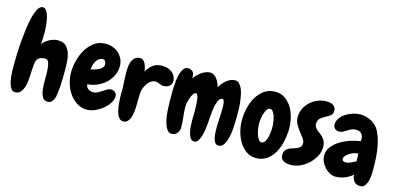

<svg xmlns="http://www.w3.org/2000/svg" viewBox="-69 -1187 3425 1653"><g transform="rotate(15 1643.0 -361.0)"><path d="M472.7 -252.9Q472.7 -236.3 472.2 -203.6Q471.7 -170.9 469.2 -135.3Q466.8 -99.6 462.9 -67.9Q459 -36.1 453.1 -21.5Q445.3 -2.9 432.6 10.7Q419.9 24.4 398.4 24.4Q365.2 24.4 350.6 -2Q335.9 -28.3 331.1 -67.4Q326.2 -106.4 327.1 -152.3Q328.1 -198.2 326.2 -237.3Q324.2 -276.4 315.4 -302.7Q306.6 -329.1 283.2 -329.1Q251 -329.1 233.9 -318.8Q216.8 -308.6 209.5 -292Q202.1 -275.4 200.7 -253.9Q199.2 -232.4 197.3 -209Q195.3 -186.5 194.3 -148.4Q193.4 -110.4 185.5 -73.2Q177.7 -36.1 159.7 -9.3Q141.6 17.6 106.4 17.6Q85 17.6 71.8 1Q58.6 -15.6 50.8 -42Q43 -68.4 39.6 -100.6Q36.1 -132.8 35.6 -163.6Q35.2 -194.3 35.6 -219.7Q36.1 -245.1 36.1 -257.8Q36.1 -277.3 37.6 -322.3Q39.1 -367.2 43.9 -422.4Q48.8 -477.5 56.6 -536.1Q64.5 -594.7 77.1 -643.1Q89.8 -691.4 107.9 -721.7Q126 -752 150.4 -751Q166 -750 177.2 -737.3Q188.5 -724.6 195.8 -704.6Q203.1 -684.6 208 -661.1Q212.9 -637.7 215.3 -614.7Q217.8 -591.8 218.3 -572.3Q218.8 -552.7 218.8 -542Q218.8 -516.6 217.8 -491.2Q216.8 -465.8 214.8 -440.4Q237.3 -470.7 274.9 -490.2Q312.5 -509.8 350.6 -509.8Q399.4 -509.8 424.3 -482.9Q449.2 -456.1 460 -416.5Q470.7 -377 471.7 -332.5Q472.7 -288.1 472.7 -252.9Z M951.2 -173.8Q951.2 -140.6 930.2 -108.9Q909.2 -77.1 877.4 -52.2Q845.7 -27.3 809.6 -12.2Q773.4 2.9 743.2 2.9Q691.4 2.9 650.9 -22.9Q610.4 -48.8 583 -88.9Q555.7 -128.9 541.5 -177.2Q527.3 -225.6 527.3 -271.5Q527.3 -320.3 541 -376Q554.7 -431.6 582.5 -478.5Q610.4 -525.4 652.8 -556.6Q695.3 -587.9 753.9 -587.9Q787.1 -587.9 817.4 -576.7Q847.7 -565.4 870.1 -544.9Q892.6 -524.4 906.2 -496.1Q919.9 -467.8 919.9 -432.6Q919.9 -386.7 900.4 -346.7Q880.9 -306.6 848.6 -277.3Q816.4 -248 774.4 -230Q732.4 -211.9 688.5 -210Q692.4 -181.6 711.4 -168.9Q730.5 -156.2 756.8 -156.2Q776.4 -156.2 794.9 -166Q813.5 -175.8 831.1 -188Q848.6 -200.2 865.7 -210Q882.8 -219.7 900.4 -219.7Q919.9 -219.7 935.5 -207Q951.2 -194.3 951.2 -173.8ZM793 -413.1Q793 -425.8 786.1 -439.5Q779.3 -453.1 764.6 -453.1Q743.2 -453.1 728.5 -441.9Q713.9 -430.7 704.1 -413.6Q694.3 -396.5 689 -377Q683.6 -357.4 682.6 -340.8Q696.3 -343.8 715.3 -348.6Q734.4 -353.5 751.5 -361.8Q768.6 -370.1 780.8 -382.8Q793 -395.5 793 -413.1Z M1329.1 -365.2Q1315.4 -364.3 1305.7 -367.7Q1295.9 -371.1 1286.1 -375Q1277.3 -378.9 1268.6 -382.3Q1259.8 -385.7 1249 -384.8Q1229.5 -383.8 1214.4 -374Q1199.2 -364.3 1187 -349.6Q1174.8 -335 1166 -316.9Q1157.2 -298.8 1152.3 -281.2Q1149.4 -269.5 1147.9 -245.6Q1146.5 -221.7 1146.5 -194.3Q1145.5 -166 1145.5 -140.6Q1145.5 -115.2 1143.6 -100.6Q1142.6 -85 1138.7 -64Q1134.8 -43 1126.5 -24.4Q1118.2 -5.9 1104.5 6.8Q1090.8 19.5 1069.3 19.5Q1052.7 19.5 1040.5 9.8Q1028.3 0 1020 -16.1Q1011.7 -32.2 1006.3 -53.7Q1001 -75.2 998 -97.7Q995.1 -121.1 993.7 -144.5Q992.2 -168 991.7 -189Q991.2 -210 991.7 -227.5Q992.2 -245.1 992.2 -255.9Q991.2 -290 988.8 -324.7Q986.3 -359.4 986.3 -393.6Q986.3 -415 988.3 -441.4Q990.2 -467.8 999 -490.7Q1007.8 -513.7 1024.9 -529.3Q1042 -544.9 1072.3 -544.9Q1088.9 -544.9 1100.6 -534.2Q1112.3 -523.4 1119.6 -507.8Q1127 -492.2 1130.9 -474.6Q1134.8 -457 1135.7 -442.4Q1159.2 -480.5 1188.5 -504.4Q1217.8 -528.3 1264.6 -530.3Q1288.1 -531.2 1311 -525.9Q1334 -520.5 1353 -508.3Q1372.1 -496.1 1384.3 -476.6Q1396.5 -457 1397.5 -430.7Q1399.4 -399.4 1378.9 -382.8Q1358.4 -366.2 1329.1 -365.2Z M2004.9 -322.3Q2004.9 -303.7 2004.9 -272Q2004.9 -240.2 2003.4 -203.1Q2002 -166 1997.1 -128.4Q1992.2 -90.8 1981.9 -60.5Q1971.7 -30.3 1956.1 -10.7Q1940.4 8.8 1916 8.8Q1894.5 8.8 1883.3 -9.3Q1872.1 -27.3 1867.2 -51.8Q1862.3 -76.2 1861.8 -101.6Q1861.3 -127 1861.3 -141.6Q1861.3 -185.5 1864.3 -227.5Q1867.2 -269.5 1867.2 -313.5Q1867.2 -318.4 1867.2 -331.1Q1867.2 -343.8 1865.2 -356.4Q1863.3 -369.1 1858.9 -378.9Q1854.5 -388.7 1845.7 -388.7Q1828.1 -388.7 1817.4 -370.6Q1806.6 -352.5 1799.8 -328.1Q1793 -303.7 1790 -279.8Q1787.1 -255.9 1786.1 -244.1Q1784.2 -231.4 1782.7 -206.1Q1781.2 -180.7 1778.8 -150.4Q1776.4 -120.1 1771 -88.4Q1765.6 -56.6 1757.3 -30.8Q1749 -4.9 1736.3 11.7Q1723.6 28.3 1705.1 28.3Q1681.6 28.3 1668.9 7.8Q1656.2 -12.7 1650.4 -40Q1644.5 -67.4 1643.1 -95.7Q1641.6 -124 1641.6 -139.6Q1641.6 -156.2 1642.1 -171.9Q1642.6 -187.5 1642.6 -204.1Q1642.6 -210.9 1642.6 -226.6Q1642.6 -242.2 1642.1 -261.2Q1641.6 -280.3 1640.1 -300.8Q1638.7 -321.3 1635.7 -338.4Q1632.8 -355.5 1627 -366.2Q1621.1 -377 1613.3 -377Q1600.6 -377 1589.8 -360.8Q1579.1 -344.7 1571.3 -322.8Q1563.5 -300.8 1559.1 -279.3Q1554.7 -257.8 1554.7 -248V-242.2Q1554.7 -195.3 1560.5 -150.4Q1566.4 -105.5 1566.4 -58.6Q1566.4 -31.2 1548.8 -8.3Q1531.2 14.6 1500 14.6Q1477.5 14.6 1462.9 -2.4Q1448.2 -19.5 1438.5 -46.9Q1428.7 -74.2 1423.3 -106.9Q1418 -139.6 1416 -171.4Q1414.1 -203.1 1413.6 -229Q1413.1 -254.9 1413.1 -267.6Q1413.1 -282.2 1412.6 -310.5Q1412.1 -338.9 1413.6 -372.1Q1415 -405.3 1418.9 -439.9Q1422.9 -474.6 1431.6 -502.9Q1440.4 -531.2 1454.6 -549.3Q1468.8 -567.4 1491.2 -567.4Q1516.6 -567.4 1532.7 -553.7Q1548.8 -540 1548.8 -512.7Q1548.8 -506.8 1548.3 -501Q1547.9 -495.1 1546.9 -490.2Q1557.6 -505.9 1573.2 -522Q1588.9 -538.1 1606.9 -551.3Q1625 -564.5 1645.5 -572.8Q1666 -581.1 1686.5 -581.1Q1706.1 -581.1 1721.7 -570.3Q1737.3 -559.6 1749 -543.5Q1760.7 -527.3 1768.6 -508.8Q1776.4 -490.2 1779.3 -473.6Q1789.1 -491.2 1803.2 -509.3Q1817.4 -527.3 1834 -541Q1850.6 -554.7 1870.6 -563.5Q1890.6 -572.3 1912.1 -572.3Q1932.6 -572.3 1947.3 -557.6Q1961.9 -543 1972.7 -520Q1983.4 -497.1 1989.3 -468.3Q1995.1 -439.5 1999 -411.6Q2002.9 -383.8 2003.9 -359.9Q2004.9 -335.9 2004.9 -322.3Z M2254.9 28.3Q2205.1 28.3 2168 2Q2130.9 -24.4 2105.5 -65.4Q2080.1 -106.4 2067.4 -156.7Q2054.7 -207 2054.7 -255.9Q2054.7 -307.6 2067.4 -362.8Q2080.1 -418 2106.4 -463.4Q2132.8 -508.8 2173.8 -537.6Q2214.8 -566.4 2271.5 -566.4Q2326.2 -566.4 2364.7 -536.6Q2403.3 -506.8 2426.8 -462.4Q2450.2 -418 2460 -365.2Q2469.7 -312.5 2466.8 -265.6Q2463.9 -213.9 2450.7 -161.1Q2437.5 -108.4 2412.1 -66.4Q2386.7 -24.4 2347.7 2Q2308.6 28.3 2254.9 28.3ZM2264.6 -413.1Q2250 -413.1 2238.8 -397.5Q2227.5 -381.8 2220.2 -359.4Q2212.9 -336.9 2209 -312Q2205.1 -287.1 2205.1 -268.6Q2205.1 -245.1 2209.5 -217.8Q2213.9 -190.4 2221.7 -167.5Q2229.5 -144.5 2240.7 -129.4Q2252 -114.3 2266.6 -114.3Q2282.2 -114.3 2293.5 -128.9Q2304.7 -143.6 2311.5 -166Q2318.4 -188.5 2321.3 -215.3Q2324.2 -242.2 2324.2 -265.6Q2324.2 -287.1 2320.3 -313Q2316.4 -338.9 2309.1 -361.3Q2301.8 -383.8 2290.5 -398.4Q2279.3 -413.1 2264.6 -413.1Z M2802.7 -537.1Q2802.7 -508.8 2783.7 -495.1Q2764.6 -481.4 2741.2 -469.2Q2717.8 -457 2698.7 -440.4Q2679.7 -423.8 2679.7 -390.6Q2679.7 -373 2688 -360.4Q2696.3 -347.7 2708.5 -337.4Q2720.7 -327.1 2735.4 -316.4Q2750 -305.7 2762.2 -292Q2774.4 -278.3 2782.7 -258.8Q2791 -239.3 2791 -210.9Q2791 -169.9 2770 -130.4Q2749 -90.8 2716.3 -60.1Q2683.6 -29.3 2642.6 -10.7Q2601.6 7.8 2561.5 7.8Q2544.9 7.8 2528.3 5.4Q2511.7 2.9 2498.5 -3.9Q2485.4 -10.7 2476.6 -22.9Q2467.8 -35.2 2467.8 -54.7Q2467.8 -82 2478.5 -97.2Q2489.3 -112.3 2505.9 -121.1Q2522.5 -129.9 2541.5 -134.8Q2560.5 -139.6 2577.1 -147Q2593.8 -154.3 2604.5 -166Q2615.2 -177.7 2615.2 -199.2Q2615.2 -219.7 2599.1 -241.7Q2583 -263.7 2563.5 -288.6Q2543.9 -313.5 2527.8 -341.8Q2511.7 -370.1 2511.7 -404.3Q2511.7 -446.3 2528.8 -481.9Q2545.9 -517.6 2574.7 -543.9Q2603.5 -570.3 2640.6 -585.4Q2677.7 -600.6 2718.8 -600.6Q2734.4 -600.6 2749.5 -597.7Q2764.6 -594.7 2776.4 -587.4Q2788.1 -580.1 2795.4 -567.9Q2802.7 -555.7 2802.7 -537.1Z M3256.8 -137.7Q3256.8 -120.1 3255.4 -91.8Q3253.9 -63.5 3247.1 -36.6Q3240.2 -9.8 3225.6 9.8Q3210.9 29.3 3184.6 29.3Q3148.4 29.3 3128.9 5.9Q3109.4 -17.6 3110.4 -52.7Q3079.1 -25.4 3039.6 -9.8Q3000 5.9 2959 5.9Q2930.7 5.9 2905.3 -7.8Q2879.9 -21.5 2860.4 -43Q2840.8 -64.5 2829.1 -91.3Q2817.4 -118.2 2817.4 -144.5Q2817.4 -191.4 2846.2 -226.6Q2875 -261.7 2917 -286.6Q2959 -311.5 3006.3 -326.2Q3053.7 -340.8 3090.8 -345.7Q3090.8 -350.6 3091.3 -354.5Q3091.8 -358.4 3091.8 -363.3Q3091.8 -393.6 3075.2 -412.1Q3058.6 -430.7 3028.3 -430.7Q3003.9 -430.7 2986.3 -422.4Q2968.8 -414.1 2953.1 -403.8Q2937.5 -393.6 2921.9 -385.3Q2906.2 -377 2886.7 -377Q2865.2 -377 2850.1 -390.6Q2835 -404.3 2835 -425.8Q2835 -458 2854 -484.4Q2873 -510.7 2901.9 -528.8Q2930.7 -546.9 2964.4 -557.1Q2998 -567.4 3026.4 -567.4Q3052.7 -567.4 3079.1 -561Q3105.5 -554.7 3128.9 -541.5Q3152.3 -528.3 3171.4 -509.3Q3190.4 -490.2 3202.1 -464.8Q3219.7 -428.7 3230.5 -388.2Q3241.2 -347.7 3247.1 -305.2Q3252.9 -262.7 3254.9 -220.2Q3256.8 -177.7 3256.8 -137.7ZM3100.6 -168.9 3097.7 -235.4Q3095.7 -235.4 3093.8 -235.8Q3091.8 -236.3 3089.8 -236.3Q3077.1 -236.3 3058.1 -230Q3039.1 -223.6 3021.5 -212.4Q3003.9 -201.2 2991.7 -187.5Q2979.5 -173.8 2979.5 -159.2Q2979.5 -145.5 2989.3 -140.6Q2999 -135.7 3011.7 -135.7Q3033.2 -135.7 3057.6 -147Q3082 -158.2 3100.6 -168.9Z"/></g></svg>

Font: Chewy
Style: Regular
Weight: 400
Designer: Squid
Foundry: Font Diner, Inc DBA Sideshow
Version: Version 1.000